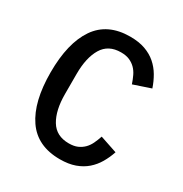

<svg xmlns="http://www.w3.org/2000/svg" viewBox="-168 -839 935 980"><g transform="rotate(30 300.0 -349.0)"><path d="M320 12Q187 12 122.5 -82Q58 -176 58 -349Q58 -522 122.5 -616Q187 -710 320 -710Q371 -710 408.5 -696.5Q446 -683 473 -659.5Q500 -636 518.5 -604.5Q537 -573 549 -537L448 -503Q440 -527 430 -548Q420 -569 405 -584Q390 -599 369.5 -608Q349 -617 319 -617Q245 -617 211 -560.5Q177 -504 177 -408V-290Q177 -194 211 -137.5Q245 -81 319 -81Q349 -81 369.5 -90Q390 -99 405 -114Q420 -129 430 -150Q440 -171 448 -195L549 -161Q537 -125 518.5 -93.5Q500 -62 473 -38.5Q446 -15 408.5 -1.5Q371 12 320 12Z"/></g></svg>

Font: IBM Plex Mono Medium
Style: Regular
Weight: 500
Monospace: yes
Designer: Mike Abbink, Paul van der Laan, Pieter van Rosmalen
Foundry: Bold Monday
Version: Version 2.3